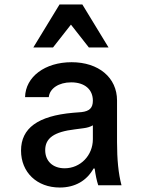

<svg xmlns="http://www.w3.org/2000/svg" viewBox="-20 -828 640 858"><path d="M395 -378C395 -346 380 -331 344 -327L306 -324C149 -310 74 -255 74 -155C74 -58 145 10 247 10C316 10 368 -21 398 -75H403C407 -46 412 -21 419 0H523C509 -52 503 -116 503 -193V-379C503 -481 421 -550 300 -550C181 -550 94 -485 92 -394H198C202 -433 243 -460 298 -460C359 -460 395 -428 395 -378ZM269 -76C216 -76 182 -108 182 -157C182 -211 222 -239 315 -250L353 -255C369 -257 383 -261 395 -268V-206C395 -133 339 -76 269 -76ZM129 -616H217L297 -718L377 -616H465L348 -808H246Z"/></svg>

Font: CommitMono
Style: 600Regular
Weight: 600
Monospace: yes
Designer: Eigil Nikolajsen
Foundry: Eigil Nikolajsen
Version: Version 1.143